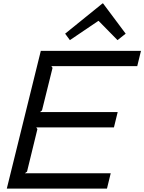

<svg xmlns="http://www.w3.org/2000/svg" viewBox="-20 -1109 849 1129"><path d="M719 -911 671 -873 560 -986H558L391 -873L363 -911L583 -1089H586ZM609 0H20L220 -810H809L787 -720H282L289 -710L227 -460L215 -450H672L650 -360H193L200 -350L139 -100L126 -90H631Z"/></svg>

Font: TypoPRO Sinkin Sans
Style: 400 Italic
Weight: 400
Italic angle: -112°
Designer: Keith Bates
Foundry: K-Type
Version: Sinkin Sans (version 1.0)  by Keith Bates   •   © 2014   www